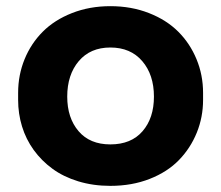

<svg xmlns="http://www.w3.org/2000/svg" viewBox="-20 -587 721 626"><path d="M339.8 19Q283.7 19 235.1 4.2Q186.5 -10.7 150.9 -36.9Q115.2 -63 89.8 -98.1Q64.5 -133.3 51.8 -174.8Q39.1 -216.3 39.1 -261.2V-284.2Q39.1 -342.3 60.1 -393.8Q81.1 -445.3 119.4 -483.6Q157.7 -522 214.8 -544.4Q272 -566.9 339.8 -566.9Q408.2 -566.9 465.6 -544.4Q522.9 -522 561.3 -483.6Q599.6 -445.3 620.8 -393.8Q642.1 -342.3 642.1 -284.2V-261.2Q642.1 -205.1 621.6 -154.5Q601.1 -104 563.5 -65.2Q525.9 -26.4 468 -3.7Q410.2 19 339.8 19ZM339.8 -116.2Q407.7 -116.2 444.8 -159.2Q481.9 -202.1 481.9 -272Q481.9 -343.3 443.8 -387.7Q405.8 -432.1 339.8 -432.1Q274.4 -432.1 236.8 -387.7Q199.2 -343.3 199.2 -272Q199.2 -202.6 236.1 -159.4Q272.9 -116.2 339.8 -116.2Z"/></svg>

Font: Sora
Style: Bold
Weight: 700
Designer: Jonathan Barnbrook, Julián Moncada
Foundry: Barnbrook Fonts
Version: Version 2.000